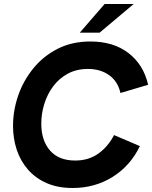

<svg xmlns="http://www.w3.org/2000/svg" viewBox="-20 -921 759 958"><path d="M343 17Q268 17 212.5 -7.5Q157 -32 119.5 -75Q82 -118 63.5 -174Q45 -230 45 -293Q45 -369 70.5 -443.5Q96 -518 146 -579.5Q196 -641 267.5 -677.5Q339 -714 431 -714Q547 -714 622 -655.5Q697 -597 719 -498L581 -457Q568 -515 524.5 -546Q481 -577 419 -577Q362 -577 318.5 -553.5Q275 -530 245.5 -490.5Q216 -451 201 -402.5Q186 -354 186 -304Q186 -220 229.5 -170Q273 -120 355 -120Q422 -120 470.5 -154.5Q519 -189 549 -247L678 -192Q630 -93 541.5 -38Q453 17 343 17ZM378 -758 502 -901H647L477 -758Z"/></svg>

Font: Hanken Grotesk ExtraBold
Style: Italic
Weight: 800
Italic angle: -8°
Designer: Alfredo Marco Pradil
Foundry: Hanken Design Co.
Version: Version 3.013